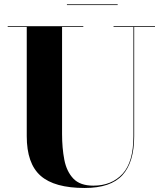

<svg xmlns="http://www.w3.org/2000/svg" viewBox="-20 -874 770 908"><path d="M296.5 -853.5H536.5V-850H296.5ZM16.5 -750H374V-746.5H273.5V-240Q273.5 -174 284.2 -118.5Q295 -63 326.8 -29.5Q358.5 4 421.5 4Q508 4 559.5 -51.8Q611 -107.5 611 -230V-746.5H517V-750H713V-746.5H614.5V-230Q614.5 -106.5 559 -45.8Q503.5 15 380.5 15Q237.5 15 172 -42.8Q106.5 -100.5 106.5 -230V-746.5H16.5Z"/></svg>

Font: Bodoni* 48
Style: Bold
Weight: 700
Version: Version 2.2